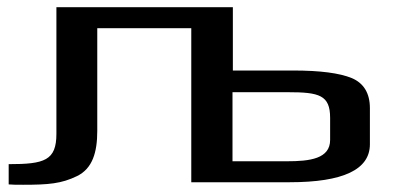

<svg xmlns="http://www.w3.org/2000/svg" viewBox="-20 -504 1098 531"><path d="M4 -50V6C14 7 27 7 44 7C114 7 150 4 193 -17C236 -38 249 -83 249 -142V-426H509V0H781C929 0 1003 -35 1003 -105V-205C1003 -246 986 -274 953 -288C919 -302 865 -309 791 -309H624V-484H136V-134C136 -60 103 -50 4 -50ZM774 -58H623V-249H776C863 -249 893 -241 893 -178V-117C893 -65 837 -58 774 -58Z"/></svg>

Font: Gamestation Extended
Style: Regular
Weight: 400
Width: 7
Designer: Jonas Hecksher
Foundry: Jonas Hecksher, Playtypeª, e-types AS
Version: Version 1.003